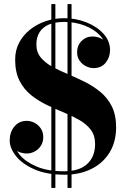

<svg xmlns="http://www.w3.org/2000/svg" viewBox="-20 -850 634 950"><path d="M300 14.5Q211 14.5 150.2 -12.2Q89.5 -39 58.8 -78.2Q28 -117.5 28 -155Q28 -195.5 51 -223.8Q74 -252 112.5 -252Q132 -252 150.5 -242.5Q169 -233 181.5 -215Q194 -197 194 -171Q194 -147.5 182.5 -129.2Q171 -111 152.2 -100.8Q133.5 -90.5 113 -90.5Q93 -90.5 73.8 -98.2Q54.5 -106 41.8 -120.5Q29 -135 29 -155L49.5 -150Q49.5 -118 77.8 -83.8Q106 -49.5 161 -26Q216 -2.5 296.5 -2.5Q372.5 -2.5 411.5 -38.8Q450.5 -75 450.5 -137.5Q450.5 -180 429 -208.2Q407.5 -236.5 372.2 -256.5Q337 -276.5 295 -293.8Q253 -311 210.8 -331.2Q168.5 -351.5 133.2 -380Q98 -408.5 76.5 -450.8Q55 -493 55 -555Q55 -602 75.2 -639.8Q95.5 -677.5 130 -704.5Q164.5 -731.5 207.8 -745.8Q251 -760 297 -760Q356 -760 408 -739.2Q460 -718.5 492.2 -682.8Q524.5 -647 524.5 -602.5Q524.5 -566.5 503 -539.8Q481.5 -513 442.5 -513Q424 -513 405.2 -522.5Q386.5 -532 374 -549.5Q361.5 -567 361.5 -591.5Q361.5 -625.5 383.8 -647.5Q406 -669.5 438 -669.5Q458 -669.5 477.8 -660.8Q497.5 -652 510.5 -637Q523.5 -622 523.5 -602.5H504.5Q504.5 -642.5 475.2 -674Q446 -705.5 399 -723.5Q352 -741.5 298.5 -741.5Q250.5 -741.5 220 -727.8Q189.5 -714 174.8 -689Q160 -664 160 -630Q160 -592 181.5 -565.8Q203 -539.5 238 -520.2Q273 -501 315.2 -483.5Q357.5 -466 399.5 -445Q441.5 -424 476.8 -395Q512 -366 533.2 -323.8Q554.5 -281.5 554.5 -220Q554.5 -148 522 -95.2Q489.5 -42.5 432 -14Q374.5 14.5 300 14.5ZM234 80V-830H254V80ZM314 80V-830H334V80Z"/></svg>

Font: Bodoni Moda
Style: Bold
Weight: 700
Designer: Owen Earl
Foundry: indestructible type
Version: Version 2.005